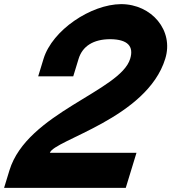

<svg xmlns="http://www.w3.org/2000/svg" viewBox="-65 -845 831 931"><path d="M316.2 -560 290.2 -475H120.2L146.2 -560C188.7 -699 375.9 -824 522.2 -825C670.2 -825 779.1 -697 736.2 -560C648.2 -272 195.8 -166 176.8 -104H511.8H596.8L544.8 66H459.8H-45.2L-19.2 -19C66.1 -298 519.2 -403 566.2 -560C584.6 -620 554.9 -654 470.3 -655C386.3 -655 334.6 -620 316.2 -560Z"/></svg>

Font: Nordica Plus
Style: NordicaClassicBkObl
Weight: 900
Version: Version 1.01